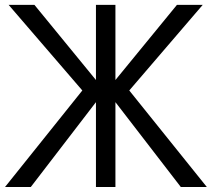

<svg xmlns="http://www.w3.org/2000/svg" viewBox="-24 -751 851 771"><path d="M-3.9 0 306.6 -387.7 10.7 -731.4H114.3L361.3 -429.7V-731.4H439.5V-429.7L686.5 -731.4H790L495.1 -387.7L806.6 0H702.1L439.5 -340.8V0H361.3V-340.8L99.6 0Z"/></svg>

Font: Gothic A1
Style: Regular
Weight: 400
Designer: HanYang I&C Co.,Ltd.
Foundry: HanYang I&C Co.,Ltd.
Version: Version 2.50